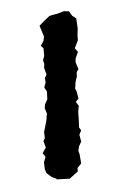

<svg xmlns="http://www.w3.org/2000/svg" viewBox="-67 -550 382 605"><g transform="rotate(-10 124.5 -247.5)"><path d="M36 -51 44 -67 37 -80 50 -96 46 -117 52 -125 53 -145 57 -155 66 -178 70 -194 72 -201 68 -218 71 -230 81 -245 84 -269 78 -283 85 -298V-312L92 -322L88 -344L91 -356L89 -368L95 -381L97 -405L90 -414L101 -428L105 -441L97 -477L116 -491L133 -502L139 -503L161 -505L180 -509L196 -506L204 -490L215 -480L214 -448L210 -429L208 -411L202 -401L194 -388L202 -375L191 -356L189 -344L194 -321L187 -313L185 -299L178 -283L173 -262L176 -254L178 -230L168 -221L175 -207L170 -189L167 -161L164 -140L169 -130L161 -117L163 -95L154 -82L149 -68L151 -57V-27L137 -15L136 -4L107 14L66 9V7L52 -1L38 -16L35 -28Z"/></g></svg>

Font: Winky Rough
Style: Italic
Weight: 400
Italic angle: -8.97852°
Designer: Simon Atzbach
Foundry: typofactur
Version: Version 1.206